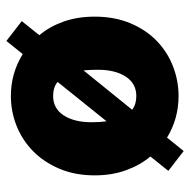

<svg xmlns="http://www.w3.org/2000/svg" viewBox="-17 -551 594 600"><g transform="rotate(90 280.0 -251.0)"><path d="M280 12Q209 12 149 -25L108 26L46 -22L90 -77Q63 -109 47.5 -152.5Q32 -196 32 -250Q32 -312 52.5 -361Q73 -410 107.5 -443.5Q142 -477 187 -494.5Q232 -512 280 -512Q351 -512 410 -476L452 -528L514 -480L469 -424Q496 -392 512 -348Q528 -304 528 -250Q528 -188 507 -139Q486 -90 451.5 -56.5Q417 -23 372.5 -5.5Q328 12 280 12ZM198 -260Q198 -247 198.5 -236Q199 -225 200 -215L323 -367Q306 -380 280 -380Q241 -380 219.5 -347Q198 -314 198 -260ZM280 -120Q319 -120 340.5 -153Q362 -186 362 -240Q362 -266 359 -287L236 -134Q253 -120 280 -120Z"/></g></svg>

Font: TypoPRO Source Sans Pro
Style: Regular
Weight: 900
Designer: Paul D. Hunt
Foundry: Adobe Systems Incorporated
Version: Version 2.020;PS 2.000;hotconv 1.0.86;makeotf.lib2.5.63406